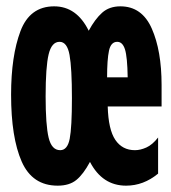

<svg xmlns="http://www.w3.org/2000/svg" viewBox="-20 -576 540 606"><path d="M264 -65Q303 10 378 10Q433 10 479 -28V-142Q461 -119 442 -110.5Q423 -102 406 -102Q366 -102 344 -134.5Q322 -167 320 -240H490V-308Q490 -416 459 -486Q428 -556 360 -556Q325 -556 302.5 -536Q280 -516 260 -479Q222 -556 151 -556Q74 -556 44.5 -477.5Q15 -399 15 -277Q15 -142 48.5 -66Q82 10 162 10Q199 10 221 -8Q243 -26 264 -65ZM350 -444Q367 -444 374.5 -420Q382 -396 383 -332H318Q318 -388 324 -416Q330 -444 350 -444ZM124 -272Q124 -365 133.5 -404.5Q143 -444 168 -444Q192 -444 199.5 -402.5Q207 -361 207 -266Q207 -174 200 -138Q193 -102 170 -102Q143 -102 133.5 -141.5Q124 -181 124 -272Z"/></svg>

Font: Noto Sans Mono UI Condensed
Style: Bold
Weight: 700
Width: 3
Designer: Monotype Design team
Foundry: Monotype Imaging Inc.
Version: 1.000